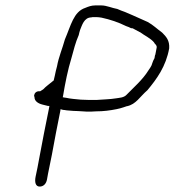

<svg xmlns="http://www.w3.org/2000/svg" viewBox="-20 -660 643 707"><path d="M106 -310C105 -307 106 -304 107 -303V-302C107 -288 120 -279 136 -275L148 -272H149C152 -271 154 -270 157 -270H162L160 -259C151 -215 133 -125 125 -80C120 -53 116 -31 111 -9C107 11 111 27 126 27C140 27 150 17 153 1C158 -29 165 -58 171 -90C178 -129 194 -213 202 -251L203 -258C207 -257 211 -255 216 -255H217C223 -254 228 -253 233 -253C245 -252 255 -251 267 -251C278 -250 289 -250 300 -249C312 -249 323 -249 334 -250C361 -250 384 -253 409 -258L422 -261C430 -263 438 -266 447 -269H448C481 -276 495 -304 523 -328C557 -369 591 -415 603 -482C605 -511 592 -525 577 -540C559 -553 544 -568 524 -579C505 -587 487 -596 468 -604L440 -616C430 -619 422 -623 412 -627C394 -630 372 -640 354 -640H330C317 -640 306 -636 294 -631C251 -617 241 -566 219 -515C210 -482 196 -450 190 -416C187 -405 184 -393 182 -382C181 -377 180 -372 178 -365V-364C165 -353 148 -341 140 -332L139 -331L128 -324H126C114 -325 107 -317 106 -310ZM211 -302 212 -306C220 -354 230 -404 243 -446C251 -475 258 -504 270 -531C271 -536 273 -544 275 -550C282 -566 289 -596 317 -596C317 -596 318 -597 322 -597H335C341 -597 347 -596 354 -595C386 -588 416 -578 444 -564C450 -562 458 -559 463 -556C463 -556 466 -557 470 -555C478 -551 487 -546 494 -542H495C512 -529 534 -520 548 -503V-502C551 -497 558 -494 557 -485L552 -459C550 -456 550 -451 549 -446L548 -444C545 -438 543 -435 541 -428C538 -415 530 -407 526 -400C505 -366 472 -338 446 -311C436 -300 419 -300 408 -298C385 -294 358 -294 336 -292H307C297 -292 289 -293 279 -293H278C259 -295 240 -296 223 -300C222 -300 214 -301 211 -302ZM470 -554V-555ZM525 -400H526ZM603 -482Z"/></svg>

Font: Scribbler
Style: LtIta
Weight: 300
Designer: Mew Too
Foundry: Cannot Into Space Fonts
Version: Version 1.001